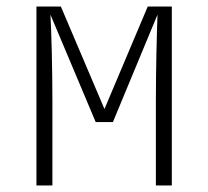

<svg xmlns="http://www.w3.org/2000/svg" viewBox="-20 -570 640 590"><path d="M92 0H141V-260C141 -362 138 -471 135 -525L274 -195H327L464 -525C462 -471 459 -362 459 -260V0H508V-550H434L301 -235L167 -550H92Z"/></svg>

Font: JetBrains Mono Thin
Style: Regular
Weight: 100
Monospace: yes
Designer: Philipp Nurullin, Konstantin Bulenkov
Foundry: JetBrains
Version: Version 2.305